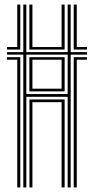

<svg xmlns="http://www.w3.org/2000/svg" viewBox="-20 -820 411 840"><path d="M82 0V-581H10.8V-592H82V-800H95.2V-592H276V-800H289.2V-592H360.5V-581H289.2V0H276V-396.5H95.2V0ZM10.8 -603.2V-614.2H55.5V-800H68.8V-603.2ZM108.5 -603.2V-800H121.8V-614.2H249.5V-800H262.8V-603.2ZM302.5 -603.2V-800H315.8V-614.2H360.5V-603.2ZM95.2 -408.5H276V-581H95.2ZM55.5 0V-558.8H10.8V-569.8H68.8V0ZM302.5 0V-569.8H360.5V-558.8H315.8V0ZM108.5 -420.2V-569.8H262.8V-420.2ZM121.8 -432H249.5V-558.8H121.8ZM108.8 0V-384.8H262.8V0H249.5V-373H121.8V0Z"/></svg>

Font: Big Shoulders Inline Display
Style: Regular
Weight: 400
Designer: Patric King
Foundry: XO Type Co
Version: Version 1.000